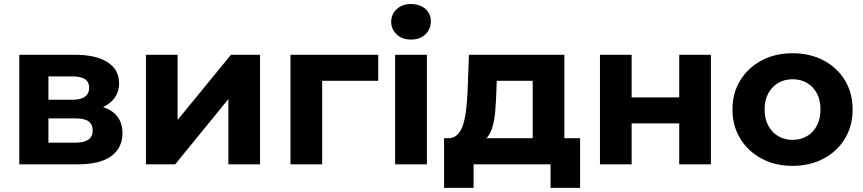

<svg xmlns="http://www.w3.org/2000/svg" viewBox="-20 -807 4240 943"><path d="M74.7 0V-537.9H349.7Q450.7 -537.9 507.8 -501.7Q564.8 -465.4 564.8 -398.6Q564.8 -333.2 511.6 -295.8Q458.3 -258.4 369.9 -258.4L385.7 -294.1Q483.7 -294.1 532.6 -258Q581.5 -221.9 581.5 -152.8Q581.5 -81.6 527.3 -40.8Q473.1 0 362.1 0ZM217.8 -106.2H348.8Q391.9 -106.2 413.5 -120.8Q435.2 -135.5 435.2 -165.3Q435.2 -196.2 415 -210.8Q394.9 -225.4 351.8 -225.4H217.8ZM217.8 -317.1H335.8Q376.9 -317.1 397.4 -332.3Q418 -347.4 418 -375.4Q418 -404.5 397.4 -418.1Q376.9 -431.7 335.8 -431.7H217.8Z M696.7 0V-537.9H852.3V-217.9L1114.3 -537.9H1257.2V0H1101.6V-320.4L840.6 0Z M1406.7 0V-537.9H1837.7V-410.2H1527.2L1562.3 -444.3V0Z M1920.7 0V-537.9H2076.7V0ZM1998.7 -612.7Q1955.4 -612.7 1928.4 -637.9Q1901.3 -663 1901.3 -700Q1901.3 -736.9 1928.4 -762.1Q1955.4 -787.2 1998.7 -787.2Q2042 -787.2 2069.1 -763.5Q2096.1 -739.7 2096.1 -702.8Q2096.1 -664 2069.4 -638.4Q2042.6 -612.7 1998.7 -612.7Z M2332.8 -106.2 2179.4 -128.1Q2207.8 -127.5 2226 -145.2Q2244.2 -163 2254.3 -194.4Q2264.4 -225.8 2269.2 -266.6Q2274 -307.3 2276.2 -352.2L2283.2 -537.9H2751.9V-69.8H2596.3V-410.2H2419.9L2417.1 -340.6Q2415.5 -297.8 2412.1 -259Q2408.7 -220.3 2400.2 -188.6Q2391.7 -157 2375.7 -135.6Q2359.8 -114.1 2332.8 -106.2ZM2161 115.8V-128.1H2829.1V115.8H2684.1V0H2306V115.8Z M2926.7 0V-537.9H3082.3V-328.5H3316V-537.9H3471.6V0H3316V-200.9H3082.3V0Z M3872.6 7.6Q3787.1 7.6 3720.6 -28Q3654.1 -63.6 3615.8 -126.2Q3577.5 -188.8 3577.5 -269.3Q3577.5 -350.4 3615.9 -412.6Q3654.3 -474.8 3720.5 -510.2Q3786.8 -545.5 3872.6 -545.5Q3958.3 -545.5 4025.1 -510.2Q4091.9 -474.9 4129.8 -412.7Q4167.6 -350.6 4167.6 -269.3Q4167.6 -188.6 4129.8 -126.1Q4092.1 -63.6 4025 -28Q3958 7.6 3872.6 7.6ZM3872.6 -120.1Q3912 -120.1 3942.9 -137.9Q3973.8 -155.6 3991.8 -189.5Q4009.8 -223.3 4009.8 -269.2Q4009.8 -316 3991.8 -349.2Q3973.8 -382.3 3942.9 -400.1Q3912 -417.8 3872.9 -417.8Q3833.7 -417.8 3802.8 -400.1Q3772 -382.3 3753.6 -349.2Q3735.3 -316 3735.3 -269.2Q3735.3 -223.3 3753.6 -189.5Q3772 -155.6 3802.8 -137.9Q3833.6 -120.1 3872.6 -120.1Z"/></svg>

Font: Montserrat Thin
Style: Regular
Weight: 100
Designer: Julieta Ulanovsky
Foundry: Julieta Ulanovsky
Version: Version 9.000